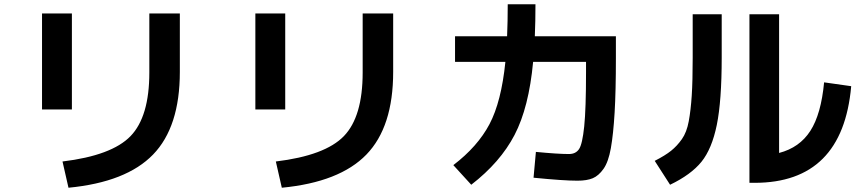

<svg xmlns="http://www.w3.org/2000/svg" viewBox="-20 -820 4040 900"><path d="M680 -757H823V-483Q823 -225 697.5 -95.5Q572 34 301 60L273 -63Q504 -91 592 -182Q680 -273 680 -480ZM177 -307V-757H317V-307Z M1680 -757H1823V-483Q1823 -225 1697.5 -95.5Q1572 34 1301 60L1273 -63Q1504 -91 1592 -182Q1680 -273 1680 -480ZM1177 -307V-757H1317V-307Z M2360 -800H2490Q2490 -720 2487 -650H2867V-547Q2867 -393 2861 -292Q2855 -191 2843.5 -126Q2832 -61 2809 -28.5Q2786 4 2758.5 15.5Q2731 27 2687 27Q2621 27 2481 13L2492 -108Q2595 -98 2647 -98Q2679 -98 2694.5 -121.5Q2710 -145 2718.5 -227.5Q2727 -310 2727 -482V-530H2479Q2459 -316 2392 -187.5Q2325 -59 2189 46L2105 -46Q2219 -133 2274.5 -238Q2330 -343 2349 -530H2113V-650H2357Q2360 -719 2360 -800Z M3227 -753H3363V-550Q3363 -347 3340 -234.5Q3317 -122 3268 -61.5Q3219 -1 3121 46L3049 -66Q3098 -91 3126 -113.5Q3154 -136 3176.5 -168Q3199 -200 3208.5 -251.5Q3218 -303 3222.5 -371.5Q3227 -440 3227 -550ZM3632 -103Q3728 -128 3778.5 -206.5Q3829 -285 3843 -434L3970 -416Q3930 37 3517 37H3493V-753H3632Z"/></svg>

Font: M PLUS 1p
Style: Bold
Weight: 700
Version: Version 1.062